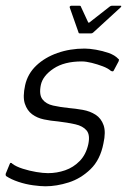

<svg xmlns="http://www.w3.org/2000/svg" viewBox="-27 -647 445 672"><path d="M7 -73Q8 -77 11 -77Q14 -77 16 -74Q29 -64 52.5 -56.5Q76 -49 100 -45Q124 -41 141 -41Q172 -41 201 -51Q230 -61 252 -83.5Q274 -106 282 -142Q289 -175 276 -190.5Q263 -206 236.5 -212Q210 -218 176 -222Q151 -224 127 -229Q103 -234 85.5 -247Q68 -260 60 -284Q52 -308 61 -349Q70 -389 100 -417.5Q130 -446 174 -461.5Q218 -477 269 -477Q286 -477 309 -473Q332 -469 353.5 -461.5Q375 -454 387 -441Q390 -439 389.5 -437.5Q389 -436 388 -432L371 -400Q369 -395 361 -399Q351 -408 332.5 -415Q314 -422 294 -427Q274 -432 259 -432Q198 -432 160.5 -407Q123 -382 116 -350Q109 -316 121.5 -299.5Q134 -283 159 -277.5Q184 -272 213 -269Q237 -267 262.5 -262.5Q288 -258 307.5 -245.5Q327 -233 335.5 -209Q344 -185 335 -145Q324 -88 290 -55Q256 -22 213.5 -8.5Q171 5 132 5Q115 5 89 1.5Q63 -2 37.5 -10.5Q12 -19 -6 -31Q-8 -35 -7 -39ZM253 -530Q248 -530 248 -533L217 -621Q216 -623 218 -625Q220 -627 223 -627H251Q256 -627 256 -624L281 -570Q283 -565 288 -570L357 -624Q361 -627 365 -627H395Q398 -627 397.5 -625Q397 -623 395 -621L299 -533Q296 -530 291 -530Z"/></svg>

Font: Glory Thin Light
Style: Italic
Weight: 300
Italic angle: -12°
Version: Version 1.011